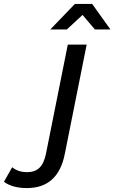

<svg xmlns="http://www.w3.org/2000/svg" viewBox="-197 -757 582 977"><path d="M-60 200Q-134 200 -177 168L-135 94Q-105 119 -59 119Q-19 119 4 96.5Q27 74 37 25L148 -530H244L133 25Q99 200 -60 200ZM59 -607 184 -737H272L365 -607H286L223 -681L143 -607Z"/></svg>

Font: Montserrat Medium
Style: Italic
Weight: 500
Italic angle: -11.3°
Designer: Julieta Ulanovsky
Foundry: Julieta Ulanovsky
Version: Version 9.000; ttfautohint (v1.8.4.7-5d5b)